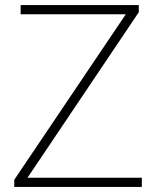

<svg xmlns="http://www.w3.org/2000/svg" viewBox="-20 -734 617 754"><path d="M36 0H537V-36H88L525 -686V-714H61V-678H474L36 -28Z"/></svg>

Font: Noto Sans Georgian ExtraLight
Style: Regular
Weight: 200
Designer: Monotype Design Team, Akaki Razmadze
Foundry: Google LLC
Version: Version 2.005